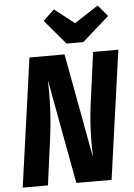

<svg xmlns="http://www.w3.org/2000/svg" viewBox="-61 -985 718 1031"><g transform="rotate(-5 297.5 -469.5)"><path d="M498 0H308L204 -563Q205 -540 205 -494Q205 -375 189 -254L155 0H19L116 -693H305L409 -130Q408 -160 408 -214Q408 -310 421 -410L459 -693H595ZM505 -939 556 -878 411 -750H321L209 -882L269 -939L376 -855Z"/></g></svg>

Font: Fira Sans Condensed
Style: Bold Italic
Weight: 700
Width: 3
Italic angle: -8°
Designer: Carrois Corporate & Edenspiekermann AG
Foundry: Carrois Corporate GbR & Edenspiekermann AG
Version: Version 4.203